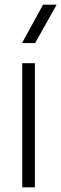

<svg xmlns="http://www.w3.org/2000/svg" viewBox="-20 -800 262 820"><path d="M129 0H75V-530H129ZM130 -616H74L164 -780H222Z"/></svg>

Font: Tanohe Sans Light
Style: Regular
Weight: 300
Designer: Village Type and Design LLC & Cristiano Sobral
Foundry: Cooper Hewitt Smithsonian Design Museum
Version: Version 1.00;September 29, 2021;FontCreator 13.0.0.2655 64-b